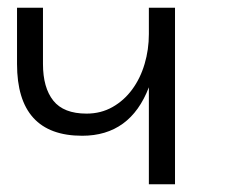

<svg xmlns="http://www.w3.org/2000/svg" viewBox="-20 -475 586 495"><path d="M23.9 -455.1H90.8V-310.1Q90.8 -249 117.4 -215.6Q144 -182.1 203.1 -182.1Q240.2 -182.1 270 -199Q299.8 -215.8 320.8 -244.4Q341.8 -272.9 352.8 -310.1Q363.8 -347.2 363.8 -387.2V-455.1H431.2V0H363.8V-250Q315.9 -125 191.9 -125Q23.9 -125 23.9 -310.1Z"/></svg>

Font: Anonymous Pro
Style: Regular
Weight: 400
Monospace: yes
Designer: Mark Simonson
Version: Version 1.003